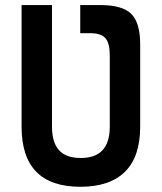

<svg xmlns="http://www.w3.org/2000/svg" viewBox="-20 -713 626 743"><path d="M290.5 -693.4H368.2Q453.6 -693.4 488 -659.2Q522.5 -625 522.5 -541V-222.7Q522.5 -106.4 463.6 -48.3Q404.8 9.8 291 9.8Q63.5 9.8 63.5 -222.7V-693.4H181.2V-222.7Q181.2 -162.1 208.3 -131.8Q235.4 -101.6 293 -101.6Q404.8 -101.6 404.8 -222.7V-498.5Q404.8 -545.9 387.9 -565.2Q371.1 -584.5 330.1 -584.5H290.5Z"/></svg>

Font: Cascadia Mono NF SemiBold
Style: Regular
Weight: 600
Monospace: yes
Designer: Aaron Bell
Foundry: Saja Typeworks
Version: Version 2404.023; ttfautohint (v1.8.4)